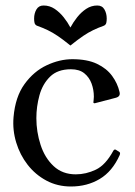

<svg xmlns="http://www.w3.org/2000/svg" viewBox="-20 -667 492 698"><path d="M237.8 11Q188.8 11 148.6 -10.5Q108.5 -32 80.5 -68Q52.5 -104 38.9 -149Q25.2 -194 29.2 -241Q35.5 -314.8 69.1 -361.2Q102.8 -407.8 149.9 -429.8Q197 -451.8 243 -451.8Q297.2 -451.8 332.5 -435Q367.8 -418.2 387.6 -391Q407.5 -363.8 414.5 -332.8Q419 -316.2 400.8 -311.5L326.8 -292.2Q324.2 -291.2 321.9 -291.9Q319.5 -292.5 319.5 -294.8Q319.5 -297.2 320.4 -303.4Q321.2 -309.5 321.2 -315.5Q321.2 -340.5 312.9 -363.2Q304.5 -386 286.4 -400.6Q268.2 -415.2 238 -415.2Q189.2 -415.2 161.9 -388.2Q134.5 -361.2 123.4 -320.4Q112.2 -279.5 112.2 -237.5Q112.2 -187.8 127.5 -140.5Q142.8 -93.2 174.9 -63.2Q207 -33.2 255.5 -33.2Q292.8 -33.2 328.4 -50.2Q364 -67.2 392 -119Q396 -125.8 401.8 -122.2L413.8 -114.5Q418.5 -111.8 415 -103Q388.5 -43.8 342.6 -16.4Q296.8 11 237.8 11ZM236 -567Q246 -585.9 260.5 -604.2Q275 -622.6 293.4 -634.8Q311.8 -647 333.8 -647Q351.5 -647 359.7 -632.6Q368 -618.2 368 -599.4Q368 -590.5 366.4 -583.8Q364.8 -577.1 358.2 -573.8Q336 -565.8 318.8 -557.5Q301.5 -549.2 282.6 -536.5Q263.8 -523.8 236 -501.5Q208.5 -523.8 189.5 -536.5Q170.6 -549.2 153.3 -557.5Q136 -565.8 113.8 -573.8Q107.2 -577.1 105.6 -583.8Q104 -590.4 104 -599.3Q104 -618.2 112.4 -632.6Q120.8 -647 138.2 -647Q160.4 -647 178.7 -634.8Q197 -622.5 211.5 -604.2Q226 -586 236 -567Z"/></svg>

Font: Young Serif Light
Style: Regular
Weight: 300
Designer: Bastien Sozeau
Foundry: NBR — Bastien Sozeau
Version: Version 5.001